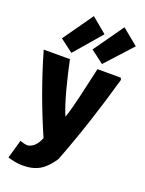

<svg xmlns="http://www.w3.org/2000/svg" viewBox="-194 -937 928 1232"><g transform="rotate(20 270.0 -321.5)"><path d="M189 -4C120 -162 52 -342 -4 -538H175C199 -423 238 -263 274 -181C303 -259 334 -415 363 -538H522L528 -525C467 -308 399 -102 325 90C270 172 218 207 120 207C83 207 45 197 20 190L56 63C76 70 93 75 110 75C147 67 170 43 189 -4ZM225 -850 329 -764 170 -579 81 -646ZM434 -850 544 -760 379 -579 290 -646Z"/></g></svg>

Font: Repo ExtraBold
Style: Bold
Weight: 700
Designer: Stefan Peev
Foundry: Context Ltd
Version: Version 1.502